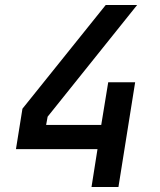

<svg xmlns="http://www.w3.org/2000/svg" viewBox="-20 -750 640 770"><path d="M347 0H455L522 -420H414L386 -249H165L171 -282L530 -730H404L70 -314L44 -152H371Z"/></svg>

Font: JetBrains Mono SemiBold
Style: Italic
Weight: 472
Italic angle: -9°
Monospace: yes
Designer: Philipp Nurullin, Konstantin Bulenkov
Foundry: JetBrains
Version: Version 2.305